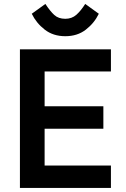

<svg xmlns="http://www.w3.org/2000/svg" viewBox="-20 -932 624 952"><path d="M78.8 0ZM530 0V-111.2H201.2V-293.8H492.5V-405H201.2V-577.5H530V-687.5H78.8V0ZM470 -863.8 402.5 -912.5Q381.2 -878.8 358.8 -858.8Q336.2 -838.8 303.8 -838.8Q270 -838.8 249.4 -857.5Q228.8 -876.2 205 -912.5L137.5 -863.8Q160 -817.5 201.9 -785Q243.8 -752.5 303.8 -752.5Q363.8 -752.5 405.6 -785Q447.5 -817.5 470 -863.8Z"/></svg>

Font: Cambay
Style: Bold
Weight: 700
Designer: Pooja Saxena
Foundry: Pooja Saxena
Version: Version 1.096;PS 001.096;hotconv 1.0.70;makeotf.lib2.5.58329